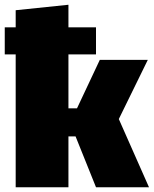

<svg xmlns="http://www.w3.org/2000/svg" viewBox="-25 -788 647 808"><path d="M475 -287 597 -536H395L299 -332H263V-559H379V-673H263V-768L41 -745V-673H-5V-559H41V0H263V-214H293L379 0H602Z"/></svg>

Font: Fira Sans Ultra
Style: Regular
Weight: 950
Designer: Carrois Corporate & Edenspiekermann AG
Foundry: Carrois Corporate GbR & Edenspiekermann AG
Version: Version 4.203;PS 004.203;hotconv 1.0.88;makeotf.lib2.5.64775